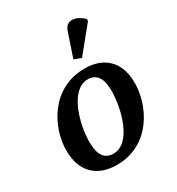

<svg xmlns="http://www.w3.org/2000/svg" viewBox="-193 -937 988 1070"><g transform="rotate(-30 300.5 -402.5)"><path d="M375 -604 506 -765 507 -777C468 -819 402 -837 381 -775L329 -621ZM246 10C464 10 560 -194 560 -337C560 -485 469 -546 358 -546C142 -546 41 -348 41 -199C41 -59 125 10 246 10ZM261 -54C209 -54 176 -88 176 -177C176 -292 229 -485 342 -485C394 -485 426 -450 426 -364C426 -252 377 -54 261 -54Z"/></g></svg>

Font: Noto Serif SemiBold
Style: Italic
Weight: 600
Italic angle: -12°
Designer: Monotype Design Team
Foundry: Monotype Imaging Inc.
Version: Version 2.014